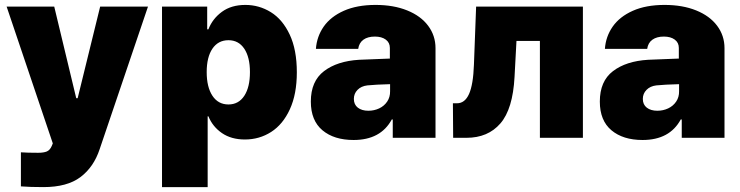

<svg xmlns="http://www.w3.org/2000/svg" viewBox="-20 -557 2992 776"><path d="M64.5 196.3V58.6Q89.8 60.5 133.8 60.5Q156.2 60.5 169.2 55.2Q182.1 49.8 189.5 32.2L193.4 22.5L6.8 -530.3H199.2L288.1 -160.2H293.9L384.8 -530.3H578.1L382.8 45.9Q358.9 118.2 305.2 158.7Q251.5 199.2 155.3 199.2Q101.1 199.2 64.5 196.3Z M634.8 -530.3H817.4V-438.5H822.3Q838.9 -481.4 877 -509.3Q915 -537.1 971.7 -537.1Q1027.3 -537.1 1074.7 -507.8Q1122.1 -478.5 1150.9 -417.2Q1179.7 -356 1179.7 -264.6Q1179.7 -176.8 1151.6 -115.5Q1123.5 -54.2 1075.9 -23.7Q1028.3 6.8 969.7 6.8Q915 6.8 877.2 -19Q839.4 -44.9 822.3 -86.9H819.3V199.2H634.8ZM903.3 -134.8Q944.3 -134.8 967.3 -169.7Q990.2 -204.6 990.2 -265.6Q990.2 -325.7 967.3 -360.1Q944.3 -394.5 903.3 -394.5Q861.8 -394.5 838.6 -360.4Q815.4 -326.2 815.4 -265.6Q815.4 -205.1 838.6 -169.9Q861.8 -134.8 903.3 -134.8Z M1431.6 -315.4 1555.7 -320.3V-363.3Q1555.7 -384.8 1539.1 -397Q1522.5 -409.2 1495.1 -409.2Q1466.3 -409.2 1448.7 -396.5Q1431.2 -383.8 1427.7 -359.4H1256.8Q1260.3 -409.2 1288.3 -449.5Q1316.4 -489.7 1369.6 -513.4Q1422.9 -537.1 1498 -537.1Q1570.8 -537.1 1625.7 -514.9Q1680.7 -492.7 1710.4 -452.9Q1740.2 -413.1 1740.2 -362.3V0H1567.4V-74.2H1563.5Q1518.6 8.8 1409.2 8.8Q1330.1 8.8 1283.2 -30.5Q1236.3 -69.8 1236.3 -146.5Q1236.3 -229 1289.6 -269.5Q1342.8 -310.1 1431.6 -315.4ZM1468.8 -109.4Q1492.2 -109.4 1512.5 -118.9Q1532.7 -128.4 1544.9 -146.5Q1557.1 -164.6 1556.6 -188.5V-216.8Q1498.5 -215.3 1464.8 -211.9Q1439.9 -209 1425 -193.8Q1410.2 -178.7 1410.2 -157.2Q1410.2 -134.3 1426.3 -121.8Q1442.4 -109.4 1468.8 -109.4Z M1810.5 -139.6H1827.1Q1858.9 -139.6 1875.7 -177.2Q1892.6 -214.8 1895.5 -295.9L1904.3 -530.3H2335.9V0H2162.1V-391.6H2067.4L2059.6 -246.1Q2052.7 -116.2 2002.4 -58.1Q1952.1 0 1865.2 0H1811.5Z M2599.6 -315.4 2723.6 -320.3V-363.3Q2723.6 -384.8 2707 -397Q2690.4 -409.2 2663.1 -409.2Q2634.3 -409.2 2616.7 -396.5Q2599.1 -383.8 2595.7 -359.4H2424.8Q2428.2 -409.2 2456.3 -449.5Q2484.4 -489.7 2537.6 -513.4Q2590.8 -537.1 2666 -537.1Q2738.8 -537.1 2793.7 -514.9Q2848.6 -492.7 2878.4 -452.9Q2908.2 -413.1 2908.2 -362.3V0H2735.4V-74.2H2731.4Q2686.5 8.8 2577.1 8.8Q2498 8.8 2451.2 -30.5Q2404.3 -69.8 2404.3 -146.5Q2404.3 -229 2457.5 -269.5Q2510.7 -310.1 2599.6 -315.4ZM2636.7 -109.4Q2660.2 -109.4 2680.4 -118.9Q2700.7 -128.4 2712.9 -146.5Q2725.1 -164.6 2724.6 -188.5V-216.8Q2666.5 -215.3 2632.8 -211.9Q2607.9 -209 2593 -193.8Q2578.1 -178.7 2578.1 -157.2Q2578.1 -134.3 2594.2 -121.8Q2610.4 -109.4 2636.7 -109.4Z"/></svg>

Font: Pretendard JP Black
Style: Regular
Weight: 900
Designer: Base glyphs from Inter by Rasmus Andersson; Hangeul glyphs from Noto Sans CJK(Source Han Sans) by Jang Soo-young and Kan
Foundry: Kil Hyung-jin
Version: Version 1.309